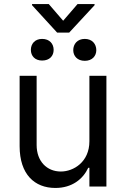

<svg xmlns="http://www.w3.org/2000/svg" viewBox="-20 -919 621 946"><path d="M420.5 -223C420.5 -120.7 342.3 -73.9 279.8 -73.9C210.2 -73.9 160.5 -125 160.5 -204.5V-545.5H76.7V-198.9C76.7 -59.7 150.6 7.1 252.8 7.1C335.2 7.1 389.2 -36.9 414.8 -92.3H420.5V0H504.3V-545.5H420.5ZM220.2 -899.1H137.8V-893.5L261.4 -758.5H321L446 -893.5V-899.1H362.2L291.2 -816.8ZM340.9 -671.9C340.9 -643.5 360.8 -619.3 397.7 -619.3C434.7 -619.3 454.5 -643.5 454.5 -671.9C454.5 -701.7 434.7 -727.3 397.7 -727.3C360.8 -727.3 340.9 -701.7 340.9 -671.9ZM132.1 -673.3C132.1 -643.5 152 -620.7 187.5 -620.7C224.4 -620.7 244.3 -643.5 244.3 -673.3C244.3 -703.1 224.4 -727.3 187.5 -727.3C150.6 -727.3 132.1 -701.7 132.1 -673.3Z"/></svg>

Font: Karasuma Gothic
Style: Regular
Weight: 400
Designer: Rasmus Andersson, Ryoko Nishizuka
Foundry: Genbu
Version: Version 1.00